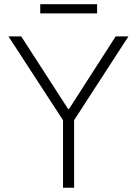

<svg xmlns="http://www.w3.org/2000/svg" viewBox="-20 -877 641 897"><path d="M79.1 -707 297.9 -368.2H302.7L520.5 -707H580.1L326.2 -315.4V0H274.4V-315.4L19.5 -707ZM433.6 -814.5H168V-857.4H433.6Z"/></svg>

Font: Pretendard JP ExtraLight
Style: Regular
Weight: 200
Designer: Base glyphs from Inter by Rasmus Andersson; Hangeul glyphs from Noto Sans CJK(Source Han Sans) by Jang Soo-young and Kan
Foundry: Kil Hyung-jin
Version: Version 1.309